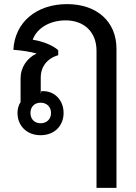

<svg xmlns="http://www.w3.org/2000/svg" viewBox="-20 -646 663 933"><path d="M449 -400V267H546V-409C546 -541 451 -626 306 -626C157 -626 52 -538 45 -404C88 -401 129 -394 158 -386C111 -364 80 -318 80 -266V-150C70 -135 65 -116 65 -97C65 -36 109 11 177 11C246 11 289 -36 289 -97C289 -157 247 -207 181 -203C180 -199 178 -194 178 -189V-269C178 -322 209 -362 263 -378V-402C238 -425 190 -445 139 -453C160 -511 224 -547 299 -547C390 -547 449 -489 449 -400ZM128 -97C128 -127 148 -147 177 -147C207 -147 228 -127 228 -97C228 -67 207 -47 177 -47C148 -47 128 -67 128 -97Z"/></svg>

Font: TPK Tissa Web Medium
Style: Regular
Weight: 500
Designer: Jacques Le Bailly, Suppakit Chalermlarp | Katatrad Co.,Ltd.
Foundry: Jacques Le Bailly, Cadson Demak Co.,Ltd.
Version: Version 5.000;Glyphs 3.1.2 (3151)